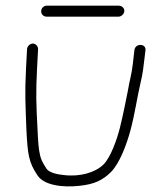

<svg xmlns="http://www.w3.org/2000/svg" viewBox="-20 -662 559 679"><path d="M75.6 -488 72 -419C67.3 -330.2 70.1 -292.1 73.5 -201C78 -115 81.5 -87.9 113.1 -41C136.5 -6.7 201.1 2 262.3 -5C313.5 -10.5 343.2 -24.6 372.3 -53.5C402.7 -83.7 427.8 -150.4 441.6 -202C456.9 -259.3 464.7 -316.4 477.4 -371C484.9 -399.1 488.6 -435.3 492.5 -468L494.3 -483C498.7 -508 459.9 -510.7 455.5 -486L453.7 -471C452.5 -460.3 451.2 -449.3 450 -438C445.5 -397.7 438.3 -379 431.8 -339C422.6 -293.5 415.8 -257.8 404 -210C393.3 -167.6 371 -104.8 345.7 -80C316.9 -51.8 262.4 -35.8 205.3 -43C182.3 -44.9 154.9 -51.8 145.4 -64C135.5 -79.3 124 -96.4 120.3 -120C117 -133.3 114.5 -161.7 112.7 -205C108 -292.5 106.5 -333.5 111 -419L114.6 -488C115.1 -498.3 106.3 -508 96.1 -508C86 -508 76.1 -498.3 75.6 -488ZM145.6 -603H398.6C409.2 -603 419.1 -612.4 419.7 -623C420.2 -633.6 411.2 -642 398.6 -642H145.6C135 -642 126.2 -633.6 125.6 -623C125.1 -612.4 133 -603 145.6 -603Z"/></svg>

Font: Just Breathe
Style: Obl1
Weight: 400
Foundry: Cannot Into Space Fonts
Version: Version 0.72